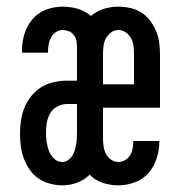

<svg xmlns="http://www.w3.org/2000/svg" viewBox="-20 -548 540 576"><path d="M167 8Q149 8 130 3Q111 -2 95.5 -12.5Q80 -23 69 -39Q58 -55 51.5 -72.5Q45 -90 42.5 -109Q40 -128 40 -147Q40 -167 43 -187Q46 -207 53.5 -225.5Q61 -244 74 -260Q87 -276 104 -286.5Q121 -297 141 -301.5Q161 -306 181 -306H211V-408Q211 -417 209 -426.5Q207 -436 201 -443.5Q195 -451 186 -454.5Q177 -458 168 -458Q157 -458 147.5 -451.5Q138 -445 133 -435.5Q128 -426 126 -415Q124 -404 124 -393V-390H46V-397Q46 -422 53.5 -446.5Q61 -471 77.5 -490.5Q94 -510 118 -519Q142 -528 168 -528Q191 -528 213.5 -521.5Q236 -515 253 -500Q270 -515 291.5 -521.5Q313 -528 335 -528Q353 -528 371 -524Q389 -520 404 -510.5Q419 -501 430 -486.5Q441 -472 448 -455.5Q455 -439 457.5 -421Q460 -403 460 -385V-225H289V-135Q289 -123 290.5 -111Q292 -99 297 -88Q302 -77 312.5 -69.5Q323 -62 335 -62Q345 -62 355 -67.5Q365 -73 370.5 -82.5Q376 -92 378 -103Q380 -114 380 -124V-125H458V-124Q458 -98 450 -73Q442 -48 425.5 -29Q409 -10 384.5 -1Q360 8 335 8Q311 8 288 0.5Q265 -7 249 -24Q233 -8 211.5 0Q190 8 167 8ZM289 -295H382V-385Q382 -397 380.5 -409.5Q379 -422 373.5 -432.5Q368 -443 358 -450.5Q348 -458 335 -458Q323 -458 313 -450.5Q303 -443 297.5 -432.5Q292 -422 290.5 -409.5Q289 -397 289 -385ZM167 -62Q176 -62 184 -67.5Q192 -73 197 -81Q202 -89 204.5 -98Q207 -107 208.5 -116Q210 -125 210.5 -134Q211 -143 211 -153V-236H181Q166 -236 152 -228.5Q138 -221 130.5 -208Q123 -195 120.5 -180Q118 -165 118 -150Q118 -136 120 -122Q122 -108 127 -95Q132 -82 142.5 -72Q153 -62 167 -62Z"/></svg>

Font: Iosevka www.saffi
Style: Regular
Weight: 400
Monospace: yes
Designer: Belleve Invis
Foundry: Belleve Invis
Version: Version 22.0.2; ttfautohint (v1.8.3)